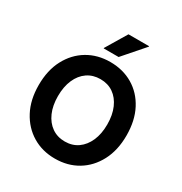

<svg xmlns="http://www.w3.org/2000/svg" viewBox="-204 -1039 1133 1197"><g transform="rotate(30 362.5 -440.5)"><path d="M362.5 10Q271.7 10 200.4 -32.9Q129.2 -75.8 87.9 -153.8Q46.7 -231.7 46.7 -337.5Q46.7 -444.2 87.9 -522.1Q129.2 -600 200.4 -642.5Q271.7 -685 362.5 -685Q454.2 -685 525.4 -642.9Q596.7 -600.8 637.5 -522.9Q678.3 -445 678.3 -337.5Q678.3 -231.7 637.1 -153.3Q595.8 -75 525 -32.5Q454.2 10 362.5 10ZM362.5 -113.3Q416.7 -113.3 456.2 -141.2Q495.8 -169.2 517.9 -219.6Q540 -270 540 -337.5Q540 -405.8 517.9 -456.2Q495.8 -506.7 456.2 -534.2Q416.7 -561.7 362.5 -561.7Q309.2 -561.7 269.2 -534.2Q229.2 -506.7 207.1 -456.2Q185 -405.8 185 -337.5Q185 -270 207.1 -219.6Q229.2 -169.2 269.2 -141.2Q309.2 -113.3 362.5 -113.3ZM283.3 -737.5V-740.8L373.3 -890.8H521.7V-887.5L390.8 -737.5Z"/></g></svg>

Font: Funnel Sans Light
Style: Bold
Weight: 700
Version: Version 1.000